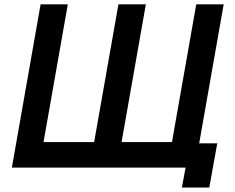

<svg xmlns="http://www.w3.org/2000/svg" viewBox="-20 -770 1078 882"><path d="M978 -111.5 941.5 91.5H815.5L832.5 0H34.5L166.5 -750H291.5L180 -117.5H412.5L524 -750H650L538.5 -117.5H770L881.5 -750H1007.5L895 -111.5Z"/></svg>

Font: Russisch Sans
Style: Bold Italic
Weight: 700
Italic angle: -10°
Designer: Michael Sharanda (font) & Cristiano Sobral (main changes)
Foundry: Michael Sharanda
Version: Version 2.00;September 8, 2020;FontCreator 13.0.0.2681 64-bi